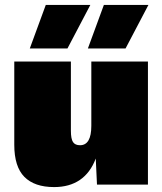

<svg xmlns="http://www.w3.org/2000/svg" viewBox="-20 -750 660 780"><path d="M581 -500V0H374L369 -106Q347 -48 304.5 -19Q262 10 200 10Q120 10 79 -31.5Q38 -73 38 -162V-500H268V-219Q268 -186 276.5 -173Q285 -160 305 -160Q351 -160 351 -239V-500ZM254 -553H101L166 -730H347ZM490 -553H337L402 -730H583Z"/></svg>

Font: Work Sans Black
Style: Regular
Weight: 900
Designer: Wei Huang
Foundry: Wei Huang
Version: Version 1.500